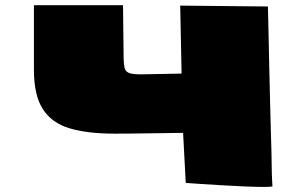

<svg xmlns="http://www.w3.org/2000/svg" viewBox="-20 -720 1144 746"><path d="M1002.9 6.3Q973.6 6.3 930.2 4.4Q886.7 2.4 841.1 -0.2Q795.4 -2.9 757.6 -5.4Q719.7 -7.8 701.7 -9.3L691.4 -203.6Q684.6 -203.6 661.4 -203.4Q638.2 -203.1 606 -202.6Q573.7 -202.1 539.1 -201.7Q504.4 -201.2 473.9 -200.9Q443.4 -200.7 424.8 -200.7Q320.8 -200.7 251.2 -221.2Q181.6 -241.7 146.7 -295.7Q111.8 -349.6 111.8 -448.7V-699.7H458L460.4 -491.2Q460.9 -466.8 465.1 -453.4Q469.2 -439.9 484.9 -435.3Q500.5 -430.7 534.2 -431.2L685.5 -434.1L680.2 -698.2L1021 -694.8Q1022 -657.7 1023.2 -598.9Q1024.4 -540 1025.9 -471.4Q1027.3 -402.8 1029.1 -336.2Q1030.8 -269.5 1032.2 -215.3Q1033.7 -161.1 1034.7 -131.8L1036.1 -47.9Q1036.6 -35.6 1037.1 -22.5Q1037.6 -9.3 1038.6 4.4Q1031.2 6.3 1002.9 6.3Z"/></svg>

Font: Seymour One
Style: Regular
Weight: 400
Designer: Vernon Adams
Foundry: Vernon Adams
Version: Version 1.100; ttfautohint (v1.8.4.7-5d5b);gftools[0.9.33]